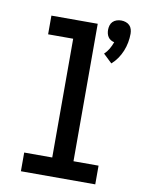

<svg xmlns="http://www.w3.org/2000/svg" viewBox="-86 -830 672 890"><g transform="rotate(10 250.0 -384.5)"><path d="M401 -565 360 -604Q373 -616 382 -631.5Q391 -647 397 -664Q388 -666 380.5 -670.5Q373 -675 368 -682.5Q363 -690 361 -698.5Q359 -707 359 -716Q359 -726 362 -736.5Q365 -747 372.5 -754.5Q380 -762 390.5 -765.5Q401 -769 412 -769Q423 -769 433.5 -765.5Q444 -762 451.5 -754.5Q459 -747 462 -736.5Q465 -726 465 -716Q465 -695 461 -674Q457 -653 449 -633.5Q441 -614 429 -596.5Q417 -579 401 -565ZM75 0V-88H207V-647H89V-735H307V-88H425V0Z"/></g></svg>

Font: Iosevka SS18 Semibold
Style: Regular
Weight: 600
Monospace: yes
Designer: Belleve Invis
Foundry: Belleve Invis
Version: Version 25.1.1; ttfautohint (v1.8.4)